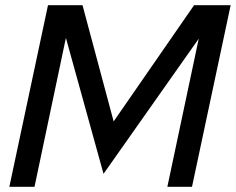

<svg xmlns="http://www.w3.org/2000/svg" viewBox="-20 -720 909 740"><path d="M16 0 165 -700H298L418 -252L728 -700H869L720 0H625L746 -571L379 -50L234 -574L113 0Z"/></svg>

Font: Red Hat Display Medium
Style: Italic
Weight: 500
Italic angle: -12°
Designer: Pentagram, MCKL
Foundry: Pentagram, MCKL
Version: Version 1.023; ttfautohint (v1.8.3)